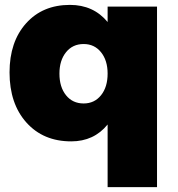

<svg xmlns="http://www.w3.org/2000/svg" viewBox="-20 -571 728 785"><path d="M622 -544V194H420V-62Q364 7 271 7Q157 7 88 -70Q19 -147 19 -275Q19 -400 86.5 -475.5Q154 -551 266 -551Q362 -551 420 -481V-544ZM322 -148Q366 -148 393 -181.5Q420 -215 420 -270Q420 -324 393 -357.5Q366 -391 322 -391Q277 -391 250 -357.5Q223 -324 223 -270Q223 -215 250 -181.5Q277 -148 322 -148Z"/></svg>

Font: Montserrat Extra Bold
Style: Regular
Weight: 800
Designer: Julieta Ulanovsky
Foundry: Julieta Ulanovsky
Version: Version 3.001;PS 003.001;hotconv 1.0.70;makeotf.lib2.5.58329